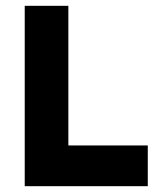

<svg xmlns="http://www.w3.org/2000/svg" viewBox="-20 -640 542 660"><path d="M65 -620H215V-140H488V0H65Z"/></svg>

Font: Athiti
Style: Bold
Weight: 700
Designer: CadsonDemak Team
Foundry: CadsonDemak
Version: Version 1.033